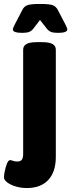

<svg xmlns="http://www.w3.org/2000/svg" viewBox="-69 -738 360 970"><path d="M67 212Q37 212 10.5 204Q-16 196 -32.5 183.5Q-49 171 -49 157Q-49 148 -45 127.5Q-41 107 -34 89Q-27 71 -18 71Q-12 71 -3.5 74.5Q5 78 18 78Q35 78 41.5 68.5Q48 59 48 39V-487Q48 -506 64.5 -515.5Q81 -525 117 -525H144Q180 -525 196.5 -515.5Q213 -506 213 -487V55Q213 130 175 171Q137 212 67 212ZM44 -572Q-4 -572 -4 -589Q-4 -596 6 -615L44 -688Q52 -705 68.5 -711.5Q85 -718 133 -718Q182 -718 198 -711.5Q214 -705 223 -688L261 -615Q271 -596 271 -589Q271 -572 223 -572Q200 -572 188 -577Q176 -582 167 -594L133 -637L100 -594Q91 -582 79 -577Q67 -572 44 -572Z"/></svg>

Font: Asap Semi Condensed ExtraBold
Style: Regular
Weight: 800
Width: 4
Designer: Pablo Cosgaya
Foundry: Omnibus-Type
Version: Version 3.001; ttfautohint (v1.8.4.7-5d5b)